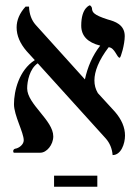

<svg xmlns="http://www.w3.org/2000/svg" viewBox="-20 -579 521 728"><path d="M453 -442C453 -486 415 -498 389 -505C332 -523 331 -534 329 -544C329 -549 328 -554 321 -559C321 -559 288 -551 288 -482C288 -443 312 -418 360 -406C330 -368 312 -324 302 -278L301 -279L115 -485C100 -502 91 -525 90 -554H77C54 -529 43 -502 43 -475C43 -444 56 -414 81 -385L112 -351C52 -313 33 -234 33 -184C33 -141 70 -77 70 -47C70 -31 52 -17 37 -15C33 -14 30 -10 30 -6C30 -4 31 -2 32 0H133C157 0 182 -30 182 -62C182 -123 83 -184 83 -244C83 -270 92 -318 123 -339L381 -54C396 -37 405 -16 407 9C439 9 454 -34 454 -65C454 -96 441 -126 416 -155L351 -226C342 -241 338 -257 338 -274C338 -308 354 -350 392 -400C416 -398 423 -360 434 -360C438 -360 453 -411 453 -442ZM185 129H349V87H185Z"/></svg>

Font: Libertinus Serif
Style: Regular
Weight: 400
Designer: Philipp H. Poll, Khaled Hosny
Foundry: Caleb Maclennan
Version: Version 7.050;RELEASE